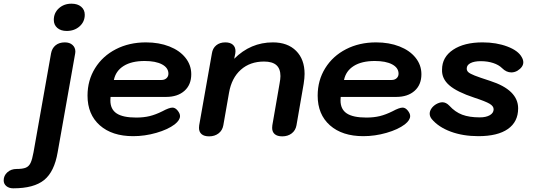

<svg xmlns="http://www.w3.org/2000/svg" viewBox="-87 -730 2890 1042"><path d="M205 -622Q205 -660 232.5 -685Q260 -710 301 -710Q334 -710 353.5 -693.5Q373 -677 373 -650Q373 -612 345 -587Q317 -562 275 -562Q243 -562 224 -578.5Q205 -595 205 -622ZM-67 249Q-67 223 -47 205Q-27 187 3 187Q36 187 53 180Q70 173 79 154Q88 135 95 96L190 -440Q195 -468 214.5 -484Q234 -500 265 -500Q291 -500 306.5 -486Q322 -472 322 -450Q322 -444 321 -440L226 96Q208 202 152.5 247Q97 292 -15 292Q-38 292 -52.5 280Q-67 268 -67 249Z M388 -211Q388 -294 429 -360Q470 -426 542 -463Q614 -500 705 -500Q776 -500 832 -478Q888 -456 919.5 -416.5Q951 -377 951 -327Q951 -270 914 -237Q877 -204 814 -204H513Q512 -197 512 -185Q512 -137 546 -114.5Q580 -92 652 -92Q693 -92 725.5 -100Q758 -108 794 -126Q831 -146 849 -146Q864 -146 877 -130Q890 -114 890 -100Q890 -78 861 -55Q824 -27 761.5 -9Q699 9 636 9Q521 9 454.5 -50Q388 -109 388 -211ZM790 -296Q806 -296 816.5 -305.5Q827 -315 827 -330Q827 -362 792.5 -380.5Q758 -399 698 -399Q627 -399 584 -372Q541 -345 531 -296Z M993 -36Q993 -45 994 -50L1063 -440Q1067 -468 1086.5 -484Q1106 -500 1136 -500Q1162 -500 1176.5 -487.5Q1191 -475 1191 -452Q1191 -444 1190 -440L1184 -411Q1273 -500 1394 -500Q1474 -500 1520 -454Q1566 -408 1566 -329Q1566 -307 1561 -275L1522 -50Q1517 -22 1496 -6Q1475 10 1445 10Q1418 10 1404 -2Q1390 -14 1390 -36Q1390 -45 1391 -50L1430 -275Q1435 -302 1435 -317Q1435 -357 1413 -376.5Q1391 -396 1346 -396Q1270 -396 1220 -351.5Q1170 -307 1156 -227L1125 -50Q1120 -22 1099 -6Q1078 10 1048 10Q1021 10 1007 -2Q993 -14 993 -36Z M1637 -211Q1637 -294 1678 -360Q1719 -426 1791 -463Q1863 -500 1954 -500Q2025 -500 2081 -478Q2137 -456 2168.5 -416.5Q2200 -377 2200 -327Q2200 -270 2163 -237Q2126 -204 2063 -204H1762Q1761 -197 1761 -185Q1761 -137 1795 -114.5Q1829 -92 1901 -92Q1942 -92 1974.5 -100Q2007 -108 2043 -126Q2080 -146 2098 -146Q2113 -146 2126 -130Q2139 -114 2139 -100Q2139 -78 2110 -55Q2073 -27 2010.5 -9Q1948 9 1885 9Q1770 9 1703.5 -50Q1637 -109 1637 -211ZM2039 -296Q2055 -296 2065.5 -305.5Q2076 -315 2076 -330Q2076 -362 2041.5 -380.5Q2007 -399 1947 -399Q1876 -399 1833 -372Q1790 -345 1780 -296Z M2256 -84Q2245 -98 2245 -113Q2245 -127 2254 -140.5Q2263 -154 2279 -164Q2298 -175 2314 -175Q2334 -175 2352 -156Q2383 -122 2421.5 -107.5Q2460 -93 2517 -93Q2551 -93 2571.5 -105Q2592 -117 2592 -137Q2592 -154 2570 -167Q2548 -180 2487 -200Q2393 -231 2351.5 -267Q2310 -303 2312 -352Q2312 -420 2372 -460Q2432 -500 2532 -500Q2607 -500 2666.5 -477.5Q2726 -455 2745 -419Q2753 -405 2753 -392Q2753 -366 2721 -346Q2705 -337 2688 -337Q2661 -337 2638 -360Q2620 -378 2589.5 -388Q2559 -398 2522 -398Q2487 -398 2466.5 -387.5Q2446 -377 2446 -358Q2446 -346 2455 -338Q2464 -330 2489 -320Q2514 -310 2573 -291Q2725 -242 2725 -142Q2725 -69 2669.5 -30Q2614 9 2509 9Q2426 9 2359.5 -15.5Q2293 -40 2256 -84Z"/></svg>

Font: Kodchasan
Style: Bold Italic
Weight: 700
Italic angle: -10°
Version: Version 1.000; ttfautohint (v1.6)